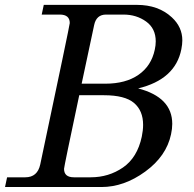

<svg xmlns="http://www.w3.org/2000/svg" viewBox="-50 -752 779 772"><path d="M357.9 0H-29.8L-21.5 -39.1H51.8Q100.6 -39.1 111.8 -90.8Q230.5 -651.4 230.5 -659.2Q230.5 -693.4 190.4 -693.4H117.7L126 -732.4H500.5Q586.9 -732.4 641.1 -682.1Q683.1 -643.1 683.1 -589.8Q683.1 -574.2 679.2 -554.2Q655.3 -432.6 505.4 -396.5Q642.6 -360.8 642.6 -253.9Q642.6 -234.4 637.7 -211.9Q619.1 -124 533.9 -62Q448.7 0 357.9 0ZM373.5 -415.5Q455.6 -415.5 507.1 -451.4Q558.6 -487.3 572.3 -552.2Q576.2 -569.8 576.2 -585.4Q576.2 -637.7 537.4 -665.5Q498.5 -693.4 446.8 -693.4H376.5Q337.4 -693.4 328.6 -651.4L278.3 -415.5ZM314.9 -39.1Q387.2 -39.1 444.6 -78.6Q502 -118.2 520 -202.1Q525.4 -228 525.4 -250Q525.4 -307.1 488.8 -338.1Q452.1 -369.1 368.2 -369.1H268.6Q207.5 -81.1 207.5 -73.2Q207.5 -39.1 247.1 -39.1Z"/></svg>

Font: Munson
Style: Italic
Weight: 400
Italic angle: -12°
Designer: Paul James MIller
Foundry: High-Logic / Made with FontCreator
Version: Version 2.10;May 5, 2019;FontCreator 11.5.0.2430 64-bit